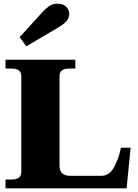

<svg xmlns="http://www.w3.org/2000/svg" viewBox="-20 -1025 751 1045"><path d="M87 -823 214 -962Q226 -976 246 -990.5Q266 -1005 292 -1005Q324 -1005 340.5 -988Q357 -971 357 -950Q357 -928 341.5 -910Q326 -892 295 -874L123 -773ZM10 -48H42Q96 -48 96 -88V-612Q96 -652 42 -652H10V-700H390V-652H358Q304 -652 304 -612V-122Q304 -68 363 -68H531Q577 -68 603 -119Q629 -170 638 -221H691L669 0H10Z"/></svg>

Font: Taviraj Black
Style: Regular
Weight: 900
Designer: Katatrad Team
Foundry: CadsonDemak
Version: Version 1.001